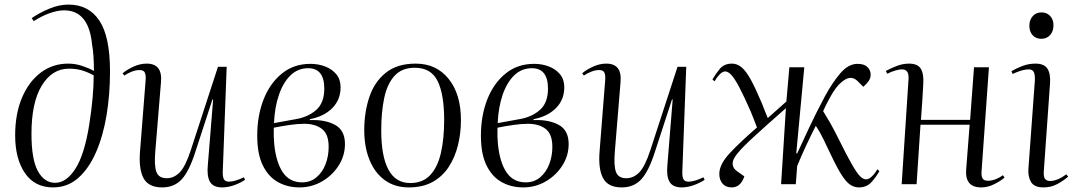

<svg xmlns="http://www.w3.org/2000/svg" viewBox="-20 -802 4686 836"><path d="M118 -723Q151 -746 194 -764Q237 -782 278 -782Q366 -782 412.5 -712.5Q459 -643 459 -491Q459 -391 444 -300.5Q429 -210 398 -139Q367 -68 320.5 -27Q274 14 211 14Q131 14 88.5 -48.5Q46 -111 46 -212Q46 -306 75.5 -376Q105 -446 157 -485.5Q209 -525 277 -525Q308 -525 338 -515Q368 -505 389 -493Q389 -526 387 -556.5Q385 -587 381 -607Q367 -757 259 -757Q230 -757 194.5 -744Q159 -731 127 -710ZM220 -6Q269 -6 308.5 -67.5Q348 -129 369 -262Q388 -384 388 -474Q358 -490 333.5 -496.5Q309 -503 280 -503Q207 -503 162 -429.5Q117 -356 117 -219Q117 -108 145 -57Q173 -6 220 -6Z M514 -483Q533 -499 561.5 -512Q590 -525 619 -525Q688 -525 681 -445L656 -141Q651 -81 661 -53.5Q671 -26 706 -26Q738 -26 763 -52Q788 -78 811 -149L929 -511H967L950 -57Q949 -32 955 -21.5Q961 -11 977 -11Q1002 -11 1042 -30L1047 -19Q1026 -5 999 4.5Q972 14 947 14Q908 14 894 -11Q880 -36 885 -84L908 -369H905L831 -142Q804 -57 771.5 -21.5Q739 14 686 14Q626 14 604.5 -27Q583 -68 590 -147L614 -452Q616 -475 610.5 -486Q605 -497 588 -497Q571 -497 553.5 -490Q536 -483 521 -473Z M1284 14Q1232 14 1190.5 -9Q1149 -32 1124.5 -81.5Q1100 -131 1100 -211Q1100 -298 1127.5 -368.5Q1155 -439 1207 -481.5Q1259 -524 1332 -524Q1366 -524 1396 -512.5Q1426 -501 1444.5 -478.5Q1463 -456 1463 -422Q1463 -368 1427 -331.5Q1391 -295 1329 -283V-279Q1395 -282 1438.5 -258.5Q1482 -235 1482 -175Q1482 -124 1454.5 -81Q1427 -38 1382 -12Q1337 14 1284 14ZM1173 -266 1267 -283Q1321 -292 1356.5 -323Q1392 -354 1392 -416Q1392 -505 1322 -505Q1277 -505 1245 -474Q1213 -443 1194.5 -389Q1176 -335 1173 -266ZM1295 -8Q1332 -8 1358 -30Q1384 -52 1397.5 -87Q1411 -122 1411 -163Q1411 -218 1382 -240.5Q1353 -263 1304 -263Q1277 -263 1242 -258Q1207 -253 1172 -246Q1171 -207 1174 -175Q1182 -95 1211.5 -51.5Q1241 -8 1295 -8Z M1760 14Q1699 14 1655.5 -17.5Q1612 -49 1589 -105.5Q1566 -162 1566 -235Q1566 -313 1588 -379Q1610 -445 1659.5 -485Q1709 -525 1790 -525Q1880 -525 1933.5 -458.5Q1987 -392 1987 -279Q1987 -222 1974 -169.5Q1961 -117 1934 -75.5Q1907 -34 1864 -10Q1821 14 1760 14ZM1766 -5Q1821 -5 1853.5 -40Q1886 -75 1900 -137Q1914 -199 1914 -279Q1914 -391 1885.5 -449Q1857 -507 1786 -507Q1730 -507 1698 -472Q1666 -437 1653 -375.5Q1640 -314 1640 -234Q1640 -121 1671.5 -63Q1703 -5 1766 -5Z M2258 14Q2206 14 2164.5 -9Q2123 -32 2098.5 -81.5Q2074 -131 2074 -211Q2074 -298 2101.5 -368.5Q2129 -439 2181 -481.5Q2233 -524 2306 -524Q2340 -524 2370 -512.5Q2400 -501 2418.5 -478.5Q2437 -456 2437 -422Q2437 -368 2401 -331.5Q2365 -295 2303 -283V-279Q2369 -282 2412.5 -258.5Q2456 -235 2456 -175Q2456 -124 2428.5 -81Q2401 -38 2356 -12Q2311 14 2258 14ZM2147 -266 2241 -283Q2295 -292 2330.5 -323Q2366 -354 2366 -416Q2366 -505 2296 -505Q2251 -505 2219 -474Q2187 -443 2168.5 -389Q2150 -335 2147 -266ZM2269 -8Q2306 -8 2332 -30Q2358 -52 2371.5 -87Q2385 -122 2385 -163Q2385 -218 2356 -240.5Q2327 -263 2278 -263Q2251 -263 2216 -258Q2181 -253 2146 -246Q2145 -207 2148 -175Q2156 -95 2185.5 -51.5Q2215 -8 2269 -8Z M2515 -483Q2534 -499 2562.5 -512Q2591 -525 2620 -525Q2689 -525 2682 -445L2657 -141Q2652 -81 2662 -53.5Q2672 -26 2707 -26Q2739 -26 2764 -52Q2789 -78 2812 -149L2930 -511H2968L2951 -57Q2950 -32 2956 -21.5Q2962 -11 2978 -11Q3003 -11 3043 -30L3048 -19Q3027 -5 3000 4.5Q2973 14 2948 14Q2909 14 2895 -11Q2881 -36 2886 -84L2909 -369H2906L2832 -142Q2805 -57 2772.5 -21.5Q2740 14 2687 14Q2627 14 2605.5 -27Q2584 -68 2591 -147L2615 -452Q2617 -475 2611.5 -486Q2606 -497 2589 -497Q2572 -497 2554.5 -490Q2537 -483 2522 -473Z M3447 -134H3451Q3472 -179 3502.5 -244.5Q3533 -310 3572 -383Q3604 -442 3639 -483Q3674 -524 3714 -524Q3743 -524 3757 -510Q3771 -496 3771 -477Q3771 -461 3761.5 -448Q3752 -435 3739 -424L3716 -447Q3691 -473 3661.5 -456.5Q3632 -440 3607 -400Q3596 -382 3584 -359Q3572 -336 3564 -318Q3579 -294 3593.5 -269Q3608 -244 3631 -198Q3668 -123 3690 -85Q3712 -47 3725.5 -34Q3739 -21 3751 -21Q3763 -21 3776.5 -34Q3790 -47 3800 -65L3809 -57Q3796 -33 3775 -9.5Q3754 14 3720 14Q3697 14 3678 -0.5Q3659 -15 3637 -52.5Q3615 -90 3583 -159Q3562 -204 3551 -223.5Q3540 -243 3532 -254Q3513 -217 3490.5 -169Q3468 -121 3451 -79L3445 0H3381L3402 -331Q3313 -253 3262.5 -206.5Q3212 -160 3191 -134Q3170 -108 3170 -91Q3170 -69 3190 -56L3221 -34Q3205 14 3166 14Q3140 14 3126 -2.5Q3112 -19 3112 -45Q3112 -86 3156.5 -134Q3201 -182 3276 -247Q3270 -264 3263.5 -279.5Q3257 -295 3249 -316Q3219 -384 3199 -422Q3179 -460 3164.5 -475.5Q3150 -491 3138 -491Q3126 -491 3113.5 -478Q3101 -465 3091 -448L3082 -456Q3095 -479 3114 -502Q3133 -525 3167 -525Q3190 -525 3209.5 -508.5Q3229 -492 3249.5 -454.5Q3270 -417 3297 -353Q3303 -337 3310 -320Q3317 -303 3323 -288L3404 -360L3417 -509H3482Z M4202 -259H3988L3971 0H3906L3936 -459Q3937 -481 3929.5 -490.5Q3922 -500 3907 -500Q3896 -500 3880 -495.5Q3864 -491 3843 -481L3837 -493Q3855 -503 3882.5 -514Q3910 -525 3938 -525Q3976 -525 3989.5 -502.5Q4003 -480 4000 -435Q3998 -399 3995.5 -358.5Q3993 -318 3990 -280H4204L4221 -509H4286L4254 -58Q4252 -36 4258 -25.5Q4264 -15 4281 -15Q4298 -15 4315 -21.5Q4332 -28 4347 -39L4354 -29Q4337 -14 4309 0Q4281 14 4252 14Q4180 14 4187 -66Z M4462 -690Q4462 -715 4476.5 -731.5Q4491 -748 4515 -748Q4538 -748 4552.5 -732.5Q4567 -717 4567 -692Q4567 -666 4552.5 -649.5Q4538 -633 4514 -633Q4491 -633 4476.5 -648.5Q4462 -664 4462 -690ZM4486 -452Q4487 -478 4481 -489Q4475 -500 4459 -500Q4432 -500 4389 -480L4384 -492Q4406 -505 4432.5 -515Q4459 -525 4489 -525Q4527 -525 4541 -502.5Q4555 -480 4552 -439L4525 -58Q4523 -33 4530 -23.5Q4537 -14 4552 -14Q4584 -14 4623 -43L4631 -33Q4613 -17 4585.5 -1.5Q4558 14 4523 14Q4483 14 4469 -10Q4455 -34 4458 -69Z"/></svg>

Font: Literata 72pt Light
Style: Italic
Weight: 300
Italic angle: -2°
Designer: Latin by Veronika Burian and Jose Scaglione. Greek by Irene Vlachou. Cyrillic by Vera Evstafieva
Foundry: TypeTogether
Version: Version 3.002